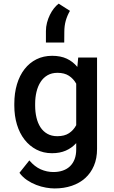

<svg xmlns="http://www.w3.org/2000/svg" viewBox="-20 -852 640 1080"><path d="M60.5 -268.1Q60.5 -328.1 75.4 -377.9Q90.3 -427.7 118.2 -463.4Q146 -499 185.3 -518.6Q224.6 -538.1 273.4 -538.1Q320.8 -538.1 355.5 -522Q390.1 -505.9 415 -475.6L419.9 -528.3H525.9V-14.2Q525.9 39.1 508.3 80.3Q490.7 121.6 459.2 149.9Q427.7 178.2 383.8 193.1Q339.8 208 287.1 208Q265.6 208 238.5 203.4Q211.4 198.7 184.1 188.2Q156.7 177.7 131.8 160.9Q106.9 144 89.4 120.1L145 50.3Q174.8 85.4 209.2 100.6Q243.7 115.7 280.3 115.7Q309.6 115.7 333.5 107.4Q357.4 99.1 374 83Q390.6 66.9 399.7 43.2Q408.7 19.5 408.7 -11.2V-46.9Q383.8 -19.5 350.3 -4.9Q316.9 9.8 272.5 9.8Q224.1 9.8 185.1 -10.5Q146 -30.8 118.2 -66.4Q90.3 -102.1 75.4 -151.1Q60.5 -200.2 60.5 -257.8ZM177.7 -257.8Q177.7 -222.2 185.1 -190.9Q192.4 -159.7 207.5 -136.2Q222.7 -112.8 246.3 -99.4Q270 -85.9 302.2 -85.9Q342.8 -85.9 368.2 -102.8Q393.6 -119.6 408.7 -147.9V-381.3Q393.1 -409.2 367.7 -425.8Q342.3 -442.4 303.2 -442.4Q271 -442.4 247.3 -428.7Q223.6 -415 208.3 -391.1Q192.9 -367.2 185.3 -335.4Q177.7 -303.7 177.7 -268.1ZM238.3 -677.2Q238.3 -701.2 244.4 -724.4Q250.5 -747.6 260.5 -768.1Q270.5 -788.6 283.4 -804.9Q296.4 -821.3 310.1 -831.5L373.5 -791Q357.9 -764.2 349.9 -735.6Q341.8 -707 341.8 -671.9L341.3 -612.8H238.3Z"/></svg>

Font: Roboto Mono
Style: Regular
Weight: 500
Designer: Google
Version: Version 2.000986; 2015; ttfautohint (v1.3)